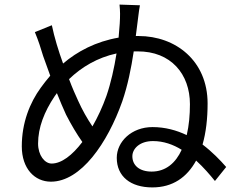

<svg xmlns="http://www.w3.org/2000/svg" viewBox="-20 -803 1040 837"><path d="M488 -570C478 -507 463 -440 444 -385C427 -337 406 -292 383 -252C360 -286 339 -323 321 -363C310 -387 295 -420 281 -458C336 -511 405 -552 488 -570ZM206 -693 132 -663C149 -622 157 -595 168 -559L199 -473C184 -455 170 -438 158 -421C110 -355 75 -268 75 -165C75 -68 131 -11 202 -11C333 -11 449 -180 513 -361C537 -431 552 -506 563 -579H579C726 -580 808 -479 808 -349C808 -302 804 -256 794 -214C750 -235 700 -249 645 -249C553 -249 489 -185 489 -115C489 -34 549 14 644 14C733 14 795 -30 835 -103C868 -73 896 -40 917 -14L966 -75C940 -105 905 -141 863 -173C878 -225 885 -286 885 -352C885 -538 746 -646 584 -646H572L579 -701C582 -721 585 -755 590 -780L501 -783C504 -754 504 -734 502 -700L497 -639C398 -622 317 -579 255 -526C235 -581 217 -640 206 -693ZM772 -150C746 -93 703 -55 641 -55C588 -55 557 -82 557 -122C557 -154 588 -188 647 -188C693 -188 735 -173 772 -150ZM339 -184C295 -126 248 -90 205 -90C175 -90 146 -126 146 -177C146 -247 173 -316 218 -383L228 -397C242 -362 256 -329 268 -303C290 -260 315 -218 339 -184Z"/></svg>

Font: ChiuKong Gothic CL
Style: Regular
Weight: 400
Designer: Ryoko NISHIZUKA 西塚涼子 (kana, bopomofo & ideographs); Paul D. Hunt (Latin, Greek & Cyrillic); Sandoll Communications 산돌커뮤니
Foundry: Adobe
Version: Version 1.300